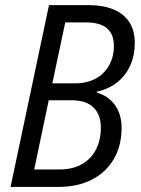

<svg xmlns="http://www.w3.org/2000/svg" viewBox="-20 -734 552 754"><path d="M21.5 0 172.4 -713.9H328.6Q383.8 -713.9 424.3 -697.5Q464.8 -681.2 487.1 -648.2Q509.3 -615.2 509.3 -564.5Q509.3 -517.6 492.2 -478.3Q475.1 -439 441.9 -411.9Q408.7 -384.8 360.4 -374V-370.1Q404.8 -357.9 431.2 -321.8Q457.5 -285.6 457.5 -231.9Q457.5 -162.1 427.2 -109.9Q397 -57.6 341.3 -28.8Q285.6 0 209 0ZM114.3 -68.4H211.4Q265.6 -68.4 302 -89.4Q338.4 -110.4 357.2 -147.2Q376 -184.1 376 -232.4Q376 -283.2 347.4 -311.8Q318.8 -340.3 260.3 -340.3H171.4ZM185.5 -406.7H275.4Q320.8 -406.7 355 -425Q389.2 -443.4 408.2 -476.8Q427.2 -510.3 427.2 -553.7Q427.2 -599.1 400.6 -622.6Q374 -646 315.9 -646H236.3Z"/></svg>

Font: Open Sans SemiCondensed
Style: Italic
Weight: 400
Width: 4
Italic angle: -12°
Designer: Monotype Design Team
Foundry: Monotype Imaging Inc.
Version: Version 3.000